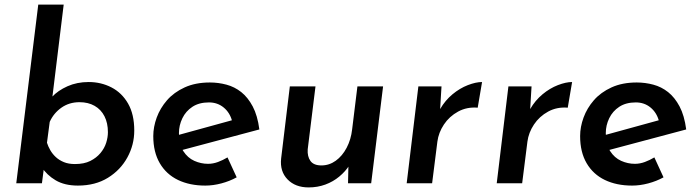

<svg xmlns="http://www.w3.org/2000/svg" viewBox="-20 -800 3045 838"><path d="M320 10Q262 10 223 -13Q184 -36 161 -72L176 -100L163 0H51L147 -780H258L204 -339L207 -377Q233 -405 274.5 -423.5Q316 -442 367 -442Q421 -442 466.5 -418.5Q512 -395 539 -348Q566 -301 566 -230Q566 -168 536 -113Q506 -58 451 -24Q396 10 320 10ZM307 -84Q347 -84 374 -97.5Q401 -111 418.5 -132Q436 -153 443.5 -177Q451 -201 451 -223Q451 -263 436 -292.5Q421 -322 393 -338Q365 -354 327 -354Q282 -354 248 -330Q214 -306 197 -268L185 -177Q190 -161 199.5 -144.5Q209 -128 223.5 -114.5Q238 -101 258.5 -92.5Q279 -84 307 -84Z M888 -85Q910 -85 931.5 -93Q953 -101 973 -113L1013 -26Q982 -9 946 0.5Q910 10 876 10Q808 10 757 -14.5Q706 -39 677.5 -87.5Q649 -136 649 -206Q649 -246 664 -287Q679 -328 709 -362.5Q739 -397 786 -418.5Q833 -440 896 -440Q933 -440 968.5 -430.5Q1004 -421 1033 -398Q1062 -375 1083 -335.5Q1104 -296 1112 -235L759 -141L741 -206L1032 -286L993 -272Q983 -309 956 -331Q929 -353 892 -353Q849 -353 820 -334Q791 -315 776 -284Q761 -253 761 -219Q761 -170 780 -140.5Q799 -111 828 -98Q857 -85 888 -85Z M1327 18Q1269 18 1235 -17Q1201 -52 1207 -108L1245 -423H1357L1323 -148Q1321 -117 1335 -97.5Q1349 -78 1383 -78Q1417 -78 1445.5 -98.5Q1474 -119 1493 -155Q1512 -191 1517 -236L1540 -423H1652L1600 0H1499L1501 -94L1505 -79Q1488 -52 1461 -29.5Q1434 -7 1400 5.5Q1366 18 1327 18Z M1907 -423 1901 -324Q1923 -362 1955 -388.5Q1987 -415 2022 -428.5Q2057 -442 2084 -442L2065 -330Q2018 -334 1979.5 -313Q1941 -292 1917.5 -256.5Q1894 -221 1889 -182L1866 0H1755L1806 -423Z M2300 -423 2294 -324Q2316 -362 2348 -388.5Q2380 -415 2415 -428.5Q2450 -442 2477 -442L2458 -330Q2411 -334 2372.5 -313Q2334 -292 2310.5 -256.5Q2287 -221 2282 -182L2259 0H2148L2199 -423Z M2751 -85Q2773 -85 2794.5 -93Q2816 -101 2836 -113L2876 -26Q2845 -9 2809 0.5Q2773 10 2739 10Q2671 10 2620 -14.5Q2569 -39 2540.5 -87.5Q2512 -136 2512 -206Q2512 -246 2527 -287Q2542 -328 2572 -362.5Q2602 -397 2649 -418.5Q2696 -440 2759 -440Q2796 -440 2831.5 -430.5Q2867 -421 2896 -398Q2925 -375 2946 -335.5Q2967 -296 2975 -235L2622 -141L2604 -206L2895 -286L2856 -272Q2846 -309 2819 -331Q2792 -353 2755 -353Q2712 -353 2683 -334Q2654 -315 2639 -284Q2624 -253 2624 -219Q2624 -170 2643 -140.5Q2662 -111 2691 -98Q2720 -85 2751 -85Z"/></svg>

Font: Josefin Sans Thin SemiBold
Style: Italic
Weight: 600
Italic angle: -7°
Version: Version 2.000